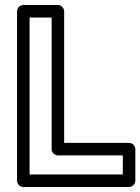

<svg xmlns="http://www.w3.org/2000/svg" viewBox="-20 -721 560 766"><path d="M98 -25V-651H186V-126C186 -110.9 200.3 -101 211 -101H470V-25ZM48 0C48 10.7 57.9 25 73 25H495C505.7 25 520 15.1 520 0V-126C520 -136.7 510.1 -151 495 -151H236V-676C236 -686.7 226.1 -701 211 -701H73C62.3 -701 48 -691.1 48 -676Z"/></svg>

Font: Fog Sans
Style: Outline
Weight: 700
Foundry: Intel Corporation
Version: Version 1.00